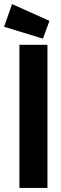

<svg xmlns="http://www.w3.org/2000/svg" viewBox="-47 -919 300 939"><path d="M48 -700V0H185V-700ZM12 -899 195 -817 163 -730 -27 -788Z"/></svg>

Font: Jockey One
Style: Regular
Weight: 400
Designer: TypeTogether
Foundry: TypeTogether
Version: Version 1.002